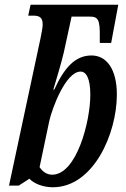

<svg xmlns="http://www.w3.org/2000/svg" viewBox="-20 -780 530 810"><path d="M203 10C374 10 473 -216 473 -381C473 -488 430 -546 366 -546C297 -546 251 -494 209 -402H205C218 -447 238 -511 249 -558L282 -710H358C394 -710 402 -698 401 -624V-599H449L479 -760H109L99 -714H116C147 -715 160 -706 160 -677C160 -663 156 -645 151 -619L18 3H59L104 -26C123 -6 160 10 203 10ZM200 -43C176 -43 158 -58 147 -75L188 -270C200 -323 257 -478 320 -478C343 -478 361 -451 361 -380C361 -267 303 -43 200 -43Z"/></svg>

Font: Noto Serif Condensed Semi
Style: Italic
Weight: 600
Width: 3
Italic angle: -12°
Designer: Monotype Design Team
Foundry: Monotype Imaging Inc.
Version: Version 1.901